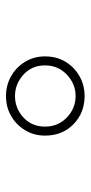

<svg xmlns="http://www.w3.org/2000/svg" viewBox="149 -915 302 640"><g transform="rotate(90 300.0 -595.0)"><path d="M300 -464Q264 -464 234 -481Q204 -498 186 -527.5Q168 -557 168 -594Q168 -633 186 -662.5Q204 -692 234 -709Q264 -726 300 -726Q356 -726 394 -689Q432 -652 432 -594Q432 -557 414 -527.5Q396 -498 366.5 -481Q337 -464 300 -464ZM300 -494Q341 -494 371.5 -522Q402 -550 402 -594Q402 -638 371.5 -667Q341 -696 300 -696Q260 -696 229 -667Q198 -638 198 -594Q198 -550 229 -522Q260 -494 300 -494Z"/></g></svg>

Font: Geist Mono Thin
Style: Regular
Weight: 100
Monospace: yes
Designer: Basement.studio, Andrés Briganti, Mateo Zaragoza
Foundry: Basement.studio, Vercel, Andrés Briganti, Guido Ferreyra, Mateo Zaragoza
Version: Version 1.500; ttfautohint (v1.8.4.7-5d5b)